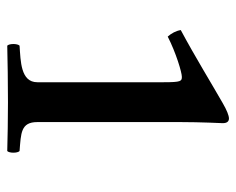

<svg xmlns="http://www.w3.org/2000/svg" viewBox="-81 -569 652 530"><g transform="rotate(90 245.0 -304.0)"><path d="M207 -81C207 -35 149 -35 106 -32C100 -26 100 -4 106 2C138 1 219 0 262 0C305 0 365 1 397 2C403 -4 403 -26 397 -32C348 -36 317 -35 317 -81V-477C317 -530 320 -593 320 -593C320 -606 314 -610 307 -610C299 -610 284 -604 265 -593C214 -564 136 -516 63 -477C65 -464 72 -451 81 -441C126 -464 180 -480 192 -480C204 -480 207 -478 207 -430Z"/></g></svg>

Font: Libertinus Serif Semibold
Style: Regular
Weight: 600
Designer: Philipp H. Poll, Khaled Hosny
Foundry: Caleb Maclennan
Version: Version 7.050;RELEASE